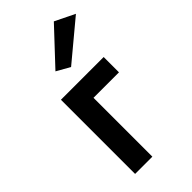

<svg xmlns="http://www.w3.org/2000/svg" viewBox="-228 -784 842 842"><g transform="rotate(-45 193.0 -362.5)"><path d="M73 -460V0H180V-365H338V-460ZM386 -680 294 -725 144 -565 206 -530Z"/></g></svg>

Font: Jost Medium
Style: Regular
Weight: 500
Version: Version 3.710